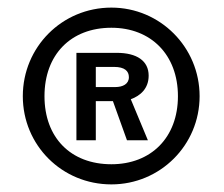

<svg xmlns="http://www.w3.org/2000/svg" viewBox="-20 -753 590 505"><path d="M273 -268C401 -268 505 -371 505 -500C505 -629 401 -733 273 -733C143 -733 40 -629 40 -500C40 -371 143 -268 273 -268ZM273 -321C166 -321 97 -391 97 -500C97 -609 166 -680 273 -680C377 -680 448 -609 448 -500C448 -391 377 -321 273 -321ZM181 -384H232V-487H277L314 -384H369L324 -492C349 -501 371 -520 371 -554C371 -593 340 -614 287 -614H181ZM232 -524V-577H280C308 -577 319 -566 319 -550C319 -532 303 -524 283 -524Z"/></svg>

Font: United Sans SemiBold
Style: Regular
Weight: 600
Designer: Pablo Impallari, Rodrigo Fuenzalida (Modified by Dan O. Williams)
Version: Version 1.000;PS 001.000;hotconv 1.0.88;makeotf.lib2.5.64775